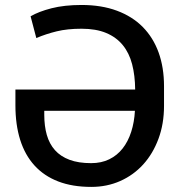

<svg xmlns="http://www.w3.org/2000/svg" viewBox="-20 -741 732 772"><path d="M346.5 10.5Q271 10.5 214 -11.5Q157 -33.5 118.8 -75.5Q80.5 -117.5 61.2 -178.5Q42 -239.5 42 -317.5V-381H523.5Q523 -437.5 511.2 -482.8Q499.5 -528 473.5 -559.8Q447.5 -591.5 406.8 -608.5Q366 -625.5 308 -625.5Q251 -625.5 208 -615Q165 -604.5 126 -588L103 -675.5Q135.5 -694.5 187.2 -707.8Q239 -721 308 -721Q388 -721 450 -698Q512 -675 554 -632.5Q596 -590 617.8 -529.8Q639.5 -469.5 639.5 -394.5V-315Q639.5 -243 617.2 -183Q595 -123 556 -80Q517 -37 463.5 -13.2Q410 10.5 347.5 10.5ZM346.5 -85Q387.5 -85 419.2 -100.5Q451 -116 473 -144Q495 -172 507.5 -210.8Q520 -249.5 522.5 -295.5H158V-279.5Q158 -234.5 168.2 -198.5Q178.5 -162.5 201 -137.2Q223.5 -112 259.5 -98.5Q295.5 -85 346.5 -85Z"/></svg>

Font: Roberto Sans Medium
Style: Regular
Weight: 500
Designer: Google (font) & Cristiano Sobral (main changes)
Version: Version 1.000;October 12, 2021;FontCreator 14.0.0.2814 64-bi